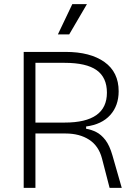

<svg xmlns="http://www.w3.org/2000/svg" viewBox="-20 -912 673 932"><path d="M95 0V-660H299Q418 -660 487 -611Q556 -562 556 -469Q556 -399 515 -353.5Q474 -308 398 -298V-287Q423 -283 447 -271Q471 -259 491.5 -232.5Q512 -206 526 -157L571 0H512L475 -143Q459 -204 412.5 -234Q366 -264 298 -264H152V0ZM152 -317H294Q499 -317 499 -462Q499 -536 449 -571.5Q399 -607 294 -607H152ZM316 -745H261L331 -892H402Z"/></svg>

Font: Bricolage Grotesque 12pt ExtraLight
Style: Regular
Weight: 200
Designer: Mathieu Triay
Foundry: Atelier Triay
Version: Version 1.001; ttfautohint (v1.8.4.7-5d5b);gftools[0.9.33.de